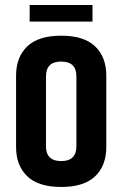

<svg xmlns="http://www.w3.org/2000/svg" viewBox="-20 -734 487 764"><path d="M284 -430Q284 -489 223.5 -489Q163 -489 163 -430V-152Q163 -93 223.5 -93Q284 -93 284 -152ZM44 -433Q44 -507 88.5 -549.5Q133 -592 223.5 -592Q314 -592 358.5 -549.5Q403 -507 403 -433V-149Q403 -75 358.5 -32.5Q314 10 223.5 10Q133 10 88.5 -32.5Q44 -75 44 -149ZM98 -714H348V-648H98Z"/></svg>

Font: Khand SemiBold
Style: Regular
Weight: 600
Designer: Devanagari: Sanchit Sawaria, Jyotish Sonowal; Latin: Satya Rajpurohit
Foundry: Indian Type Foundry
Version: Version 1.101;PS 1.0;hotconv 1.0.78;makeotf.lib2.5.61930; tt